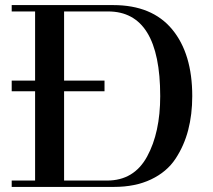

<svg xmlns="http://www.w3.org/2000/svg" viewBox="-20 -735 836 755"><path d="M26 -376V-418H118V-690H26V-715H425Q578 -715 657 -619.5Q736 -524 736 -357Q736 -285 720 -223.5Q704 -162 670 -110.5Q636 -59 574 -29.5Q512 0 428 0H26V-25H118V-376ZM232 -376V-25H401Q507 -25 558.5 -119.5Q610 -214 610 -357Q610 -690 405 -690H232V-418H391V-376Z"/></svg>

Font: Justus
Style: Roman
Weight: 500
Version: Version 001.001